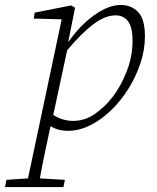

<svg xmlns="http://www.w3.org/2000/svg" viewBox="-80 -515 635 775"><path d="M387 -453Q344 -453 296.5 -417Q249 -381 191 -312L135 -51Q173 -27 215 -27Q263 -27 303.5 -55.5Q344 -84 375 -124Q408 -167 431.5 -227Q455 -287 455 -350Q455 -405 437 -429Q419 -453 387 -453ZM195 13Q153 13 124 -6Q110 58 99.5 109Q89 160 81 205L182 211L176 240H-60L-54 211L33 205L169 -437L56 -440L60 -464L207 -493L223 -484L195 -344Q242 -412 300 -453.5Q358 -495 408 -495Q450 -495 477.5 -466.5Q505 -438 505 -368Q505 -314 487 -260Q469 -206 438.5 -157Q408 -108 368 -69.5Q328 -31 283.5 -9Q239 13 195 13Z"/></svg>

Font: Source Serif 4 SmText Light
Style: Italic
Weight: 300
Italic angle: -12°
Designer: Frank Grießhammer
Foundry: Adobe
Version: Version 4.005;hotconv 1.1.0;makeotfexe 2.6.0